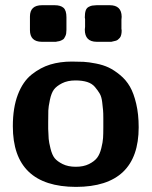

<svg xmlns="http://www.w3.org/2000/svg" viewBox="-20 -714 590 745"><path d="M29.8 -224.1Q29.8 -295.9 49.3 -346.9Q68.8 -397.9 103 -425Q137.2 -452.1 175 -463.6Q212.9 -475.1 258.8 -475.1Q284.7 -475.1 304.4 -474.1Q324.2 -473.1 352.5 -467.5Q380.9 -461.9 401.9 -451.9Q422.9 -441.9 446 -422.9Q469.2 -403.8 484.1 -377.9Q499 -352.1 508.5 -311.5Q518.1 -271 518.1 -220.2Q518.1 10.7 274.9 11.2Q29.8 10.7 29.8 -224.1ZM96.2 -597.2V-649.9Q96.2 -693.8 143.1 -693.8H191.9Q214.8 -693.8 226.3 -683.8Q237.8 -673.8 237.8 -647V-598.1Q237.8 -590.3 236.8 -584.2Q235.8 -578.1 233.4 -573.5Q231 -568.8 229 -565.4Q227.1 -562 223.1 -560.1Q219.2 -558.1 216.6 -556.6Q213.9 -555.2 209.5 -554.2Q205.1 -553.2 203.1 -553.2Q201.2 -553.2 196.8 -551.8H192.9H142.1Q96.2 -552.2 96.2 -597.2ZM167 -213.9Q168 -188 168.9 -175Q169.9 -162.1 176 -137.5Q182.1 -112.8 192.1 -100.3Q202.1 -87.9 223.1 -77.4Q244.1 -66.9 274.2 -66.9Q304.2 -66.9 325.2 -77.4Q346.2 -87.9 356.7 -101.6Q367.2 -115.2 373 -138.7Q378.9 -162.1 379.9 -178.5Q380.9 -194.8 380.9 -220.2Q380.9 -226.1 380.9 -228V-254.9Q380.9 -275.9 379.9 -286.4Q378.9 -296.9 376.5 -317.9Q374 -338.9 366.9 -350.8Q359.9 -362.8 348.4 -376.5Q336.9 -390.1 317.9 -396Q298.8 -401.9 272.9 -401.9Q242.2 -401.9 220.7 -390.9Q199.2 -379.9 189.2 -366.5Q179.2 -353 173.6 -326.4Q168 -299.8 167.5 -285.4Q167 -271 167 -241.2ZM309.1 -599.1Q309.1 -601.1 309.6 -604.5Q310.1 -607.9 310.1 -609.9V-640.1Q310.1 -641.1 309.6 -643.1Q309.1 -645 309.1 -646Q309.1 -663.1 312.5 -673.1Q315.9 -683.1 324.5 -687.5Q333 -691.9 338.6 -692.4Q344.2 -692.9 355 -693.8H405.8Q451.7 -693.8 452.1 -648.9Q452.1 -647 451.7 -643.6Q451.2 -640.1 451.2 -638.2V-602.1Q451.2 -601.1 451.7 -599.1Q452.1 -597.2 452.1 -595.2Q452.1 -586.4 450.2 -578.6Q448.2 -570.8 444.6 -566.9Q440.9 -563 437.5 -560.1Q434.1 -557.1 428.5 -555.7Q422.9 -554.2 419.9 -553.7Q417 -553.2 412.1 -551.8H407.2H355Q309.1 -552.2 309.1 -599.1Z"/></svg>

Font: CMU Sans Serif
Style: Bold
Weight: 700
Version: Version 0.7.0